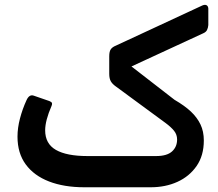

<svg xmlns="http://www.w3.org/2000/svg" viewBox="-20 -788 924 812"><path d="M337 4Q251 4 187.5 -20.5Q124 -45 89 -92.5Q54 -140 54 -210Q54 -247 64.5 -287Q75 -327 92 -364Q104 -391 124 -383L179 -364Q190 -361 196.5 -356.5Q203 -352 198 -340Q171 -278 171 -237Q171 -180 216.5 -154Q262 -128 350 -128H640Q686 -128 707.5 -147.5Q729 -167 729 -198Q729 -219 716 -235Q703 -251 680 -268L469 -423Q455 -433 448.5 -444.5Q442 -456 442 -476V-550Q442 -570 448.5 -579.5Q455 -589 470 -595L836 -765Q848 -770 855 -765Q862 -760 861 -746V-682Q860 -670 855.5 -661Q851 -652 839 -647L536 -507L718 -366Q761 -341 787.5 -316Q814 -291 828 -261.5Q842 -232 842 -194Q842 -130 811.5 -86Q781 -42 730.5 -19Q680 4 617 4Z"/></svg>

Font: Rubik Medium
Style: Italic
Weight: 500
Italic angle: -12°
Designer: Hubert and Fischer
Foundry: Hubert and Fischer
Version: Version 2.300;gftools[0.9.30]